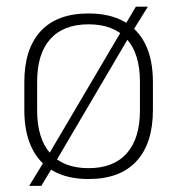

<svg xmlns="http://www.w3.org/2000/svg" viewBox="-20 -540 546 592"><path d="M253 12Q188.5 12 144.2 -12.8Q100 -37.5 77.5 -85.2Q55 -133 55 -201V-286.5Q55 -389.5 105.5 -444Q156 -498.5 253 -498.5Q317.5 -498.5 361.8 -474Q406 -449.5 428.8 -402.5Q451.5 -355.5 451.5 -286.5V-201Q451.5 -98 400.8 -43Q350 12 253 12ZM70 33 118 -45.5 127 -58.5 358 -450.5 364 -460.5 399 -519.5H436L389 -444L380.5 -430.5L150.5 -39.5L143.5 -27L107.5 33ZM253 -21.5Q330 -21.5 370.8 -67.2Q411.5 -113 411.5 -199.5V-288Q411.5 -374 371 -419.5Q330.5 -465 253 -465Q175.5 -465 135 -419.5Q94.5 -374 94.5 -288V-199.5Q94.5 -113 135 -67.2Q175.5 -21.5 253 -21.5Z"/></svg>

Font: Anek Latin Medium ExtraLight
Style: Regular
Weight: 250
Version: Version 1.003